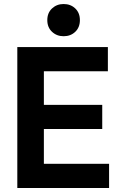

<svg xmlns="http://www.w3.org/2000/svg" viewBox="-20 -934 594 954"><path d="M66 0V-700H516V-580H198V-413H488V-293H198V-120H522V0ZM296 -754Q262 -754 238.5 -776Q215 -798 215 -834Q215 -870 238.5 -892Q262 -914 296 -914Q331 -914 354 -892Q377 -870 377 -834Q377 -798 354 -776Q331 -754 296 -754Z"/></svg>

Font: Space Grotesk Light
Style: Bold
Weight: 700
Version: Version 2.000